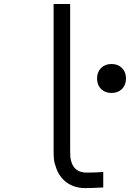

<svg xmlns="http://www.w3.org/2000/svg" viewBox="-20 -937 707 967"><path d="M500 7.2Q438.2 10.4 410.2 10.4Q340.5 10.4 297.5 -33.9Q275.4 -56.6 264.3 -86.9Q253.3 -117.2 251.6 -135.1Q250 -153 250 -181.6V-916.7H333.3V-181.6Q333.3 -161.5 334 -150.4Q334.6 -139.3 338.9 -123.7Q343.1 -108.1 351.6 -96.4Q373 -67.7 416.7 -67.7Q460.9 -67.7 500 -71ZM488.9 -594.4Q509.1 -614.6 541.7 -614.6Q574.2 -614.6 594.4 -594.4Q614.6 -574.2 614.6 -541.7Q614.6 -509.1 594.4 -488.9Q574.2 -468.8 541.7 -468.8Q509.1 -468.8 488.9 -488.9Q468.8 -509.1 468.8 -541.7Q468.8 -574.2 488.9 -594.4Z"/></svg>

Font: Monoid
Style: Regular
Weight: 400
Width: 4
Monospace: yes
Designer: Andreas Larsen (@larsenwork)
Version: Version 0.61